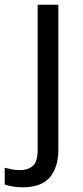

<svg xmlns="http://www.w3.org/2000/svg" viewBox="-75 -556 353 816"><path d="M22 240Q-3 240 -22 236.5Q-41 233 -55 228V157Q-40 161 -24 164Q-8 167 11 167Q43 167 64 149.5Q85 132 85 83V-536H173V80Q173 155 137 197.5Q101 240 22 240Z"/></svg>

Font: Noto Sans Mandaic
Style: Regular
Weight: 400
Designer: Monotype Design Team
Foundry: Monotype Imaging Inc.
Version: Version 2.002; ttfautohint (v1.8.4.7-5d5b)